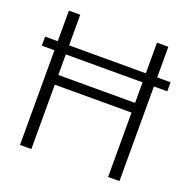

<svg xmlns="http://www.w3.org/2000/svg" viewBox="-126 -833 942 955"><g transform="rotate(20 344.5 -355.5)"><path d="M139.2 -710.9V-548.8H545.4V-710.9H605.5V-548.8H676.3V-501H605.5V0H545.4V-340.8H139.2V0H79.1V-501H12.2V-548.8H79.1V-710.9ZM139.2 -392.1H545.4V-501H139.2Z"/></g></svg>

Font: Vazirmatn RD ExtraLight
Style: Regular
Weight: 200
Designer: Saber Rastikerdar
Foundry: Saber Rastikerdar
Version: Version 32.102